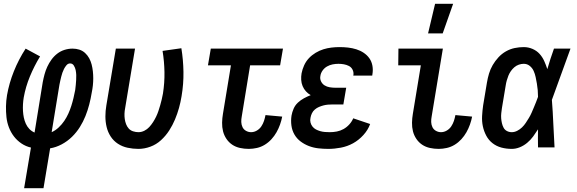

<svg xmlns="http://www.w3.org/2000/svg" viewBox="-20 -776 3040 1011"><path d="M107 215 143 1Q116 -5 93 -20.5Q70 -36 53.5 -57.5Q37 -79 27 -105Q17 -131 14 -159Q11 -187 11.5 -216Q12 -245 17 -275Q28 -338 53 -400.5Q78 -463 115 -520L191 -479Q160 -428 137.5 -373.5Q115 -319 105 -263Q102 -245 101 -227Q100 -209 101 -191.5Q102 -174 105.5 -157Q109 -140 116 -124.5Q123 -109 134.5 -97Q146 -85 162 -78L205 -343Q209 -364 214.5 -384.5Q220 -405 229 -424.5Q238 -444 251 -462Q264 -480 281.5 -493.5Q299 -507 320 -513.5Q341 -520 362 -520Q381 -520 398 -514.5Q415 -509 428 -497Q441 -485 449.5 -469.5Q458 -454 462.5 -436.5Q467 -419 469 -400.5Q471 -382 471 -363.5Q471 -345 469 -326Q467 -307 463 -288Q458 -257 450 -226Q442 -195 430 -165Q418 -135 400.5 -107Q383 -79 359 -55.5Q335 -32 305 -16Q275 0 244 5L209 215ZM252 -80Q272 -89 289 -105Q306 -121 318.5 -139.5Q331 -158 340 -178Q349 -198 355.5 -218.5Q362 -239 367 -260Q372 -281 376 -302Q378 -315 379 -328.5Q380 -342 381 -355Q382 -368 381.5 -381Q381 -394 378.5 -406.5Q376 -419 369 -430.5Q362 -442 349 -442Q338 -442 330 -432.5Q322 -423 317 -413Q312 -403 308.5 -393Q305 -383 302.5 -372.5Q300 -362 297.5 -351.5Q295 -341 293 -330Z M709 8Q680 8 652 2Q624 -4 601 -19Q578 -34 563 -57Q548 -80 541.5 -107Q535 -134 535 -163Q535 -192 540 -221L590 -520H691L639 -207Q636 -192 635.5 -177.5Q635 -163 637 -149Q639 -135 644 -122Q649 -109 658 -99Q667 -89 681 -84.5Q695 -80 709 -80Q725 -80 740 -87.5Q755 -95 766 -107Q777 -119 786 -133Q795 -147 802 -161.5Q809 -176 814 -191Q819 -206 823.5 -221.5Q828 -237 831.5 -252Q835 -267 838 -283Q847 -340 846 -396.5Q845 -453 836 -508L935 -522Q945 -461 946 -397.5Q947 -334 936 -269Q931 -238 922.5 -207.5Q914 -177 901.5 -147Q889 -117 871 -89Q853 -61 828 -38Q803 -15 771.5 -3.5Q740 8 709 8Z M1290 8Q1266 8 1243.5 3Q1221 -2 1203 -14Q1185 -26 1172.5 -44.5Q1160 -63 1154.5 -84.5Q1149 -106 1149.5 -130Q1150 -154 1154 -177L1196 -432H1075L1090 -520H1470L1455 -432H1297L1253 -163Q1250 -148 1250.5 -133.5Q1251 -119 1257 -106.5Q1263 -94 1275.5 -87Q1288 -80 1302 -80Q1318 -80 1332.5 -88.5Q1347 -97 1356 -110.5Q1365 -124 1370 -139Q1375 -154 1378 -170L1466 -162Q1462 -141 1454.5 -120Q1447 -99 1436 -79.5Q1425 -60 1409.5 -43Q1394 -26 1374.5 -14Q1355 -2 1333 3Q1311 8 1290 8Z M1709 8Q1682 8 1656 5Q1630 2 1606.5 -7Q1583 -16 1563 -31Q1543 -46 1530.5 -67.5Q1518 -89 1514.5 -115Q1511 -141 1515 -167Q1518 -185 1526 -203.5Q1534 -222 1548.5 -235.5Q1563 -249 1580.5 -258.5Q1598 -268 1616 -275Q1602 -283 1591 -295Q1580 -307 1573.5 -322.5Q1567 -338 1566 -355.5Q1565 -373 1568 -390Q1572 -411 1581.5 -432Q1591 -453 1606.5 -469.5Q1622 -486 1642 -498Q1662 -510 1683 -516.5Q1704 -523 1725.5 -525.5Q1747 -528 1768 -528Q1791 -528 1813 -525.5Q1835 -523 1856 -516.5Q1877 -510 1895 -498Q1913 -486 1925 -469Q1937 -452 1941 -430Q1945 -408 1941 -385L1940 -378H1840L1841 -381Q1843 -396 1836.5 -409Q1830 -422 1817.5 -428.5Q1805 -435 1790.5 -437.5Q1776 -440 1762 -440Q1747 -440 1731.5 -437Q1716 -434 1702 -426Q1688 -418 1678.5 -404.5Q1669 -391 1667 -376Q1664 -361 1670.5 -347.5Q1677 -334 1689 -326.5Q1701 -319 1716 -316.5Q1731 -314 1746 -314H1803L1788 -226H1731Q1719 -226 1707 -225Q1695 -224 1683.5 -221Q1672 -218 1660 -213Q1648 -208 1638 -199.5Q1628 -191 1622.5 -179.5Q1617 -168 1615 -156Q1612 -143 1615 -131Q1618 -119 1625.5 -109.5Q1633 -100 1643.5 -94.5Q1654 -89 1666 -85.5Q1678 -82 1691 -81Q1704 -80 1717 -80Q1735 -80 1753.5 -83.5Q1772 -87 1789 -96.5Q1806 -106 1819.5 -121Q1833 -136 1840 -153L1929 -123Q1918 -92 1893.5 -65Q1869 -38 1839 -21.5Q1809 -5 1775 1.5Q1741 8 1709 8Z M2290 8Q2266 8 2243.5 3Q2221 -2 2203 -14Q2185 -26 2172.5 -44.5Q2160 -63 2154.5 -84.5Q2149 -106 2149.5 -130Q2150 -154 2154 -177L2196 -432H2077L2078 -520H2312L2253 -163Q2250 -148 2250.5 -133.5Q2251 -119 2257 -106.5Q2263 -94 2275.5 -87Q2288 -80 2302 -80Q2318 -80 2332.5 -88.5Q2347 -97 2356 -110.5Q2365 -124 2370 -139Q2375 -154 2378 -170L2466 -162Q2462 -141 2454.5 -120Q2447 -99 2436 -79.5Q2425 -60 2409.5 -43Q2394 -26 2374.5 -14Q2355 -2 2333 3Q2311 8 2290 8ZM2234 -600 2271 -756H2366L2311 -600Z M2675 8Q2646 8 2620 1Q2594 -6 2573.5 -22Q2553 -38 2540.5 -61.5Q2528 -85 2522.5 -111Q2517 -137 2518.5 -165Q2520 -193 2524 -221L2544 -341Q2548 -365 2555 -388.5Q2562 -412 2574.5 -433.5Q2587 -455 2604.5 -474Q2622 -493 2644 -505.5Q2666 -518 2690 -523Q2714 -528 2738 -528Q2762 -528 2784 -518.5Q2806 -509 2821 -492.5Q2836 -476 2845.5 -455Q2855 -434 2862 -412Q2870 -439 2878.5 -466Q2887 -493 2897 -520H2984Q2959 -453 2935 -385Q2911 -317 2886 -250Q2891 -188 2893.5 -125.5Q2896 -63 2900 0H2813Q2813 -24 2812.5 -47.5Q2812 -71 2813 -95Q2801 -76 2787.5 -57.5Q2774 -39 2756 -24Q2738 -9 2717 -0.5Q2696 8 2675 8ZM2675 -80Q2689 -80 2703 -87Q2717 -94 2728.5 -105Q2740 -116 2748.5 -129Q2757 -142 2765 -155Q2773 -168 2779 -182Q2785 -196 2791 -210Q2797 -224 2802.5 -238Q2808 -252 2813 -266Q2813 -284 2811.5 -301.5Q2810 -319 2807 -336Q2804 -353 2800.5 -370Q2797 -387 2790 -402.5Q2783 -418 2769.5 -429Q2756 -440 2738 -440Q2725 -440 2712 -435.5Q2699 -431 2688.5 -422Q2678 -413 2670 -401.5Q2662 -390 2657 -377.5Q2652 -365 2648.5 -352.5Q2645 -340 2643 -327L2623 -207Q2621 -194 2619.5 -180Q2618 -166 2619 -153Q2620 -140 2623 -127Q2626 -114 2632 -103Q2638 -92 2649.5 -86Q2661 -80 2675 -80Z"/></svg>

Font: Iosevka Semibold
Style: Italic
Weight: 600
Italic angle: -9°
Monospace: yes
Designer: Belleve Invis
Foundry: Belleve Invis
Version: Version 32.5.0; ttfautohint (v1.8.4)